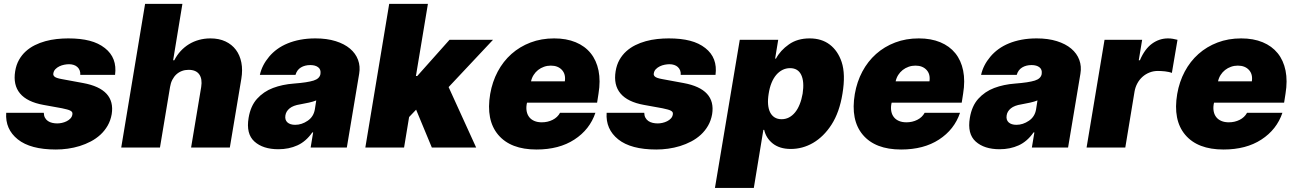

<svg xmlns="http://www.w3.org/2000/svg" viewBox="-20 -747 6558 972"><path d="M11.4 -176.1H201.7Q202.1 -161.2 207.7 -150.9Q213.4 -140.6 222.8 -134.2Q232.2 -127.8 244.5 -125Q256.7 -122.2 269.9 -122.2Q280.5 -122.2 293.1 -124.8Q305.8 -127.5 317.3 -133.2Q328.8 -138.8 337 -147.7Q345.2 -156.6 346.6 -169Q347.3 -175.1 345 -179.2Q342.7 -183.2 336.5 -186.6Q330.3 -190 320 -192.8Q309.7 -195.7 294 -198.9L200.3 -215.9Q117.5 -230.8 81.5 -273.8Q45.5 -316.8 56.8 -386.4Q62.1 -419 76.2 -443.9Q90.2 -468.8 110.6 -487.2Q131 -505.7 156.4 -518.3Q181.8 -530.9 209.7 -538.5Q237.6 -546.2 267.2 -549.4Q296.9 -552.6 325.3 -552.6Q388.1 -552.6 433.4 -540.8Q478.7 -529.1 511 -503.6Q573.9 -454.2 562.5 -367.9H386.4Q387.4 -380.7 383.3 -390.8Q379.3 -400.9 371.6 -407.8Q364 -414.8 353.2 -418.3Q342.3 -421.9 329.5 -421.9Q318.5 -421.9 305.4 -419.4Q292.3 -416.9 280.5 -411.2Q268.8 -405.5 260.3 -396.7Q251.8 -387.8 250 -375Q248.2 -366.8 255.3 -359.7Q263.1 -351.9 292.6 -346.6L400.6 -326.7Q565.7 -296.5 545.5 -169Q539.8 -136.7 524.9 -110.8Q509.9 -84.9 488.3 -65Q466.6 -45.1 439.6 -30.9Q412.6 -16.7 383.2 -7.6Q353.7 1.4 323 5.7Q292.3 9.9 262.8 9.9Q134.2 9.9 70 -41.5Q5.7 -93 11.4 -176.1Z M593.7 0 714.5 -727.3H903.4L856.5 -441.8H862.2Q875.7 -468 894.5 -488.5Q913.4 -508.9 936.8 -523.3Q960.2 -537.6 987.7 -545.1Q1015.3 -552.6 1045.5 -552.6Q1088.8 -552.6 1121.3 -537.3Q1153.8 -522 1174.2 -494.9Q1194.6 -467.7 1201.9 -430.2Q1209.2 -392.8 1201.7 -348L1143.5 0H947.4L998.6 -306.8Q1005 -347.7 988.6 -370.6Q972.3 -393.5 934.7 -393.5Q916.5 -393.5 900.9 -387.6Q885.3 -381.7 873 -370.6Q860.8 -359.4 852.5 -343.2Q844.1 -327.1 840.9 -306.8L789.8 0Z M1238.6 -150.6Q1248.6 -210.6 1281.2 -246.8Q1314.6 -283.7 1362.2 -301.7Q1409.8 -319.6 1467.3 -323.9Q1502.8 -326.7 1527.2 -330.4Q1551.5 -334.2 1567.5 -339.1Q1598 -348.7 1602.3 -372.2V-373.6Q1605.5 -394.9 1591.1 -406.2Q1576.7 -417.6 1551.1 -417.6Q1523.4 -417.6 1503.4 -405.5Q1483.3 -393.5 1475.9 -367.9H1295.5Q1306.5 -417.3 1342.3 -459.9Q1360.1 -481.2 1383.5 -498.2Q1407 -515.3 1436.3 -527.3Q1465.6 -539.4 1500.7 -546Q1535.9 -552.6 1576.7 -552.6Q1634.9 -552.6 1679.2 -538.7Q1723.4 -524.9 1752 -500.7Q1780.5 -476.6 1792.6 -443.9Q1804.7 -411.2 1798.3 -373.6L1735.8 0H1552.6L1565.3 -76.7H1561.1Q1529.1 -30.9 1485.8 -11.2Q1442.5 8.5 1389.2 8.5Q1311.4 8.5 1268.1 -30.5Q1224.8 -69.6 1238.6 -150.6ZM1474.4 -115.1Q1507.5 -115.1 1537.6 -135.7Q1567.5 -155.9 1573.9 -193.2L1581 -238.6Q1565 -232.2 1544.2 -227.6Q1523.4 -223 1500 -218.8Q1464.5 -213.4 1446 -198.3Q1427.6 -183.2 1424.7 -161.9Q1421.5 -139.6 1435.2 -127.3Q1448.9 -115.1 1474.4 -115.1Z M1950.3 -727.3H2146.3L2085.6 -362.2H2092.3L2255.7 -545.5H2475.9L2251.1 -306.1L2390.6 0H2166.2L2086.6 -191.8L2051.1 -154.5L2025.6 0H1829.5Z M2461.6 -271.3Q2472.3 -333.1 2499.8 -384.8Q2527.3 -436.4 2569.2 -473.7Q2611.2 -511 2665.8 -531.8Q2720.5 -552.6 2785.5 -552.6Q2847.3 -552.6 2894.2 -533.2Q2941.1 -513.8 2970.3 -477.6Q2999.6 -441.4 3010.1 -389.6Q3020.6 -337.7 3009.9 -272.7L3002.8 -227.3H2648.1L2646.3 -218.8Q2643.1 -199.2 2646.5 -182.5Q2649.9 -165.8 2659.6 -153.6Q2669.4 -141.3 2685.4 -134.6Q2701.3 -127.8 2723 -127.8Q2752.8 -127.8 2777.7 -140.3Q2802.6 -152.7 2815.3 -176.1H2994.3Q2965.6 -90.9 2887.8 -40.5Q2810.7 9.9 2696 9.9Q2565 9.9 2502.1 -64.6Q2439.3 -139.2 2461.6 -271.3ZM2668.3 -335.2H2839.5Q2844.8 -371.1 2824.9 -392.8Q2804.7 -414.8 2768.5 -414.8Q2750.4 -414.8 2733.8 -408.9Q2717.3 -403.1 2704 -392.6Q2690.7 -382.1 2681.5 -367.5Q2672.2 -353 2668.3 -335.2Z M3051.1 -176.1H3241.5Q3241.8 -161.2 3247.5 -150.9Q3253.2 -140.6 3262.6 -134.2Q3272 -127.8 3284.3 -125Q3296.5 -122.2 3309.7 -122.2Q3320.3 -122.2 3332.9 -124.8Q3345.5 -127.5 3357.1 -133.2Q3368.6 -138.8 3376.8 -147.7Q3384.9 -156.6 3386.4 -169Q3387.1 -175.1 3384.8 -179.2Q3382.5 -183.2 3376.2 -186.6Q3370 -190 3359.7 -192.8Q3349.4 -195.7 3333.8 -198.9L3240.1 -215.9Q3157.3 -230.8 3121.3 -273.8Q3085.2 -316.8 3096.6 -386.4Q3101.9 -419 3115.9 -443.9Q3130 -468.8 3150.4 -487.2Q3170.8 -505.7 3196.2 -518.3Q3221.6 -530.9 3249.5 -538.5Q3277.3 -546.2 3307 -549.4Q3336.6 -552.6 3365.1 -552.6Q3427.9 -552.6 3473.2 -540.8Q3518.5 -529.1 3550.8 -503.6Q3613.6 -454.2 3602.3 -367.9H3426.1Q3427.2 -380.7 3423.1 -390.8Q3419 -400.9 3411.4 -407.8Q3403.8 -414.8 3392.9 -418.3Q3382.1 -421.9 3369.3 -421.9Q3358.3 -421.9 3345.2 -419.4Q3332 -416.9 3320.3 -411.2Q3308.6 -405.5 3300.1 -396.7Q3291.5 -387.8 3289.8 -375Q3288 -366.8 3295.1 -359.7Q3302.9 -351.9 3332.4 -346.6L3440.3 -326.7Q3605.5 -296.5 3585.2 -169Q3579.5 -136.7 3564.6 -110.8Q3549.7 -84.9 3528.1 -65Q3506.4 -45.1 3479.4 -30.9Q3452.4 -16.7 3422.9 -7.6Q3393.5 1.4 3362.7 5.7Q3332 9.9 3302.6 9.9Q3174 9.9 3109.7 -41.5Q3045.5 -93 3051.1 -176.1Z M3599.4 204.5 3725.1 -545.5H3919.7L3904.1 -450.3H3908.4Q3930.4 -491.8 3974.1 -522.4Q4017 -552.6 4078.8 -552.6Q4139.6 -552.6 4180.6 -521.3Q4221.6 -490.1 4240.8 -433.2Q4261.4 -371.4 4245 -272.7Q4229.8 -178.6 4189.6 -116.1Q4169.7 -85.2 4146 -62Q4122.2 -38.7 4095.9 -23.4Q4069.6 -8.2 4041.2 -0.5Q4012.8 7.1 3983.7 7.1Q3954.5 7.1 3931.8 0Q3909.1 -7.1 3892 -20.6Q3858 -47.9 3848.7 -89.5H3844.5L3796.2 204.5ZM3936.8 -143.5Q3957 -143.5 3974.1 -152.3Q3991.1 -161.2 4004.8 -177.7Q4018.5 -194.2 4028.2 -218.4Q4038 -242.5 4043.3 -272.7Q4052.6 -333.8 4036.2 -367.9Q4019.9 -402 3979.4 -402Q3959.2 -402 3941.4 -393.1Q3923.7 -384.2 3909.6 -367.7Q3895.6 -351.2 3885.8 -327.2Q3876.1 -303.3 3871.4 -272.7Q3866.5 -242.9 3868.4 -218.9Q3870.4 -195 3878.7 -178.3Q3887.1 -161.6 3901.8 -152.5Q3916.5 -143.5 3936.8 -143.5Z M4307.5 -271.3Q4318.2 -333.1 4345.7 -384.8Q4373.2 -436.4 4415.1 -473.7Q4457 -511 4511.7 -531.8Q4566.4 -552.6 4631.4 -552.6Q4693.2 -552.6 4740.1 -533.2Q4786.9 -513.8 4816.2 -477.6Q4845.5 -441.4 4856 -389.6Q4866.5 -337.7 4855.8 -272.7L4848.7 -227.3H4494L4492.2 -218.8Q4489 -199.2 4492.4 -182.5Q4495.7 -165.8 4505.5 -153.6Q4515.3 -141.3 4531.2 -134.6Q4547.2 -127.8 4568.9 -127.8Q4598.7 -127.8 4623.6 -140.3Q4648.4 -152.7 4661.2 -176.1H4840.2Q4811.4 -90.9 4733.7 -40.5Q4656.6 9.9 4541.9 9.9Q4410.9 9.9 4348 -64.6Q4285.2 -139.2 4307.5 -271.3ZM4514.2 -335.2H4685.4Q4690.7 -371.1 4670.8 -392.8Q4650.6 -414.8 4614.3 -414.8Q4596.2 -414.8 4579.7 -408.9Q4563.2 -403.1 4549.9 -392.6Q4536.6 -382.1 4527.3 -367.5Q4518.1 -353 4514.2 -335.2Z M4889.9 -150.6Q4899.9 -210.6 4932.5 -246.8Q4965.9 -283.7 5013.5 -301.7Q5061.1 -319.6 5118.6 -323.9Q5154.1 -326.7 5178.4 -330.4Q5202.8 -334.2 5218.8 -339.1Q5249.3 -348.7 5253.6 -372.2V-373.6Q5256.7 -394.9 5242.4 -406.2Q5228 -417.6 5202.4 -417.6Q5174.7 -417.6 5154.7 -405.5Q5134.6 -393.5 5127.1 -367.9H4946.7Q4957.7 -417.3 4993.6 -459.9Q5011.4 -481.2 5034.8 -498.2Q5058.2 -515.3 5087.5 -527.3Q5116.8 -539.4 5152 -546Q5187.1 -552.6 5228 -552.6Q5286.2 -552.6 5330.4 -538.7Q5374.6 -524.9 5403.2 -500.7Q5431.8 -476.6 5443.9 -443.9Q5456 -411.2 5449.6 -373.6L5387.1 0H5203.8L5216.6 -76.7H5212.4Q5180.4 -30.9 5137.1 -11.2Q5093.8 8.5 5040.5 8.5Q4962.7 8.5 4919.4 -30.5Q4876.1 -69.6 4889.9 -150.6ZM5125.7 -115.1Q5158.7 -115.1 5188.9 -135.7Q5218.8 -155.9 5225.1 -193.2L5232.2 -238.6Q5216.3 -232.2 5195.5 -227.6Q5174.7 -223 5151.3 -218.8Q5115.8 -213.4 5097.3 -198.3Q5078.8 -183.2 5076 -161.9Q5072.8 -139.6 5086.5 -127.3Q5100.1 -115.1 5125.7 -115.1Z M5480.8 0 5571.7 -545.5H5762.1L5745 -441.8H5750.7Q5775.2 -499.3 5812.1 -525.9Q5849.1 -552.6 5892.8 -552.6Q5905.5 -552.6 5917.4 -550.6Q5929.3 -548.7 5941.1 -545.5L5912.6 -377.8Q5905.9 -380.7 5896.8 -382.6Q5887.8 -384.6 5878.2 -385.7Q5868.6 -386.7 5859 -387.3Q5849.4 -387.8 5841.6 -387.8Q5818.9 -387.8 5799 -379.8Q5779.1 -371.8 5763.7 -358Q5748.2 -344.1 5737.9 -325.1Q5727.6 -306.1 5723.7 -284.1L5676.8 0Z M5939.6 -271.3Q5950.3 -333.1 5977.8 -384.8Q6005.3 -436.4 6047.2 -473.7Q6089.1 -511 6143.8 -531.8Q6198.5 -552.6 6263.5 -552.6Q6325.3 -552.6 6372.2 -533.2Q6419 -513.8 6448.3 -477.6Q6477.6 -441.4 6488.1 -389.6Q6498.6 -337.7 6487.9 -272.7L6480.8 -227.3H6126.1L6124.3 -218.8Q6121.1 -199.2 6124.5 -182.5Q6127.8 -165.8 6137.6 -153.6Q6147.4 -141.3 6163.4 -134.6Q6179.3 -127.8 6201 -127.8Q6230.8 -127.8 6255.7 -140.3Q6280.5 -152.7 6293.3 -176.1H6472.3Q6443.5 -90.9 6365.8 -40.5Q6288.7 9.9 6174 9.9Q6043 9.9 5980.1 -64.6Q5917.3 -139.2 5939.6 -271.3ZM6146.3 -335.2H6317.5Q6322.8 -371.1 6302.9 -392.8Q6282.7 -414.8 6246.4 -414.8Q6228.3 -414.8 6211.8 -408.9Q6195.3 -403.1 6182 -392.6Q6168.7 -382.1 6159.4 -367.5Q6150.2 -353 6146.3 -335.2Z"/></svg>

Font: Inter P Black
Style: Italic
Weight: 900
Italic angle: -9.40001°
Designer: Rasmus Andersson
Foundry: rsms
Version: Version 3.018;git-588b23468